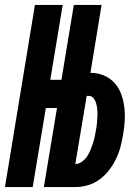

<svg xmlns="http://www.w3.org/2000/svg" viewBox="-39 -755 559 775"><path d="M-19 0 102 -735H214L164 -433H209L259 -735H371L326 -461Q355 -461 380 -450.5Q405 -440 422.5 -421Q440 -402 449.5 -377Q459 -352 462.5 -324.5Q466 -297 464.5 -269Q463 -241 458 -213Q454 -188 447.5 -163Q441 -138 429.5 -114Q418 -90 401.5 -68.5Q385 -47 363.5 -31Q342 -15 316.5 -7.5Q291 0 266 0H138L191 -319H146L93 0ZM266 -93Q279 -93 291.5 -102Q304 -111 312 -123Q320 -135 325.5 -148Q331 -161 335.5 -174.5Q340 -188 343 -201.5Q346 -215 348 -228Q351 -242 352 -255.5Q353 -269 354 -282.5Q355 -296 354 -309Q353 -322 350 -334.5Q347 -347 339.5 -357.5Q332 -368 318 -368H311L265 -93Z"/></svg>

Font: Iosevka Term Curly Heavy
Style: Italic
Weight: 900
Italic angle: -9°
Designer: Belleve Invis
Foundry: Belleve Invis
Version: Version 32.3.0